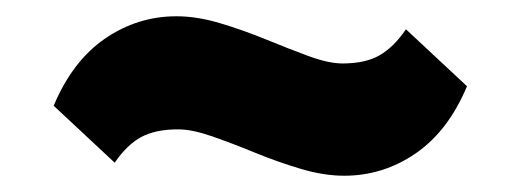

<svg xmlns="http://www.w3.org/2000/svg" viewBox="-20 -373 640 236"><path d="M403 -157Q378 -157 349.5 -165.5Q321 -174 293 -185.5Q265 -197 240.5 -205.5Q216 -214 199 -214Q171 -214 153.5 -204.5Q136 -195 121 -173L46 -243Q69 -298 109 -325.5Q149 -353 197 -353Q222 -353 250.5 -344.5Q279 -336 307 -324.5Q335 -313 359.5 -304Q384 -295 401 -295Q429 -295 446.5 -305Q464 -315 479 -337L554 -267Q531 -212 491 -184.5Q451 -157 403 -157Z"/></svg>

Font: Livvic
Style: Bold
Weight: 700
Designer: Jacques Le Bailly, Baron von Fonthausen
Version: Version 1.001; ttfautohint (v1.8.2)